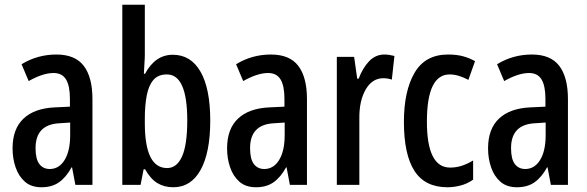

<svg xmlns="http://www.w3.org/2000/svg" viewBox="-20 -780 2478 810"><path d="M218 -550Q297 -550 333.5 -502Q370 -454 370 -362V0H298L284 -74H282Q259 -32 229 -11Q199 10 155 10Q112 10 85.5 -13Q59 -36 46 -73.5Q33 -111 33 -154Q33 -236 79 -279.5Q125 -323 211 -327L275 -330V-363Q275 -418 258.5 -445Q242 -472 206 -472Q161 -472 101 -438L71 -509Q138 -550 218 -550ZM231 -260Q130 -255 130 -155Q130 -109 146 -88Q162 -67 190 -67Q229 -67 252.5 -105Q276 -143 276 -210V-263Z M591 -551Q591 -535 589.5 -514Q588 -493 587 -469H592Q635 -549 709 -549Q785 -549 826 -477.5Q867 -406 867 -271Q867 -137 826.5 -63.5Q786 10 711 10Q673 10 644 -7.5Q615 -25 592 -66H586L573 0H496V-760H591ZM684 -466Q647 -466 627 -442.5Q607 -419 599 -377Q591 -335 591 -281V-260Q591 -71 685 -71Q726 -71 748 -120Q770 -169 770 -272Q770 -466 684 -466Z M1123 -550Q1202 -550 1238.5 -502Q1275 -454 1275 -362V0H1203L1189 -74H1187Q1164 -32 1134 -11Q1104 10 1060 10Q1017 10 990.5 -13Q964 -36 951 -73.5Q938 -111 938 -154Q938 -236 984 -279.5Q1030 -323 1116 -327L1180 -330V-363Q1180 -418 1163.5 -445Q1147 -472 1111 -472Q1066 -472 1006 -438L976 -509Q1043 -550 1123 -550ZM1136 -260Q1035 -255 1035 -155Q1035 -109 1051 -88Q1067 -67 1095 -67Q1134 -67 1157.5 -105Q1181 -143 1181 -210V-263Z M1602 -550Q1611 -550 1621.5 -548.5Q1632 -547 1644 -544L1633 -444Q1625 -447 1615.5 -448.5Q1606 -450 1597 -450Q1550 -450 1522.5 -402Q1495 -354 1496 -280V0H1401V-540H1474L1487 -448H1493Q1510 -493 1537 -521.5Q1564 -550 1602 -550Z M1868 10Q1773 10 1728.5 -59Q1684 -128 1684 -266Q1684 -396 1729 -473Q1774 -550 1870 -550Q1907 -550 1934 -542.5Q1961 -535 1984 -522L1956 -443Q1913 -466 1877 -466Q1781 -466 1781 -267Q1781 -73 1879 -73Q1904 -73 1927.5 -80.5Q1951 -88 1976 -103V-22Q1952 -5 1923.5 2.5Q1895 10 1868 10Z M2224 -550Q2303 -550 2339.5 -502Q2376 -454 2376 -362V0H2304L2290 -74H2288Q2265 -32 2235 -11Q2205 10 2161 10Q2118 10 2091.5 -13Q2065 -36 2052 -73.5Q2039 -111 2039 -154Q2039 -236 2085 -279.5Q2131 -323 2217 -327L2281 -330V-363Q2281 -418 2264.5 -445Q2248 -472 2212 -472Q2167 -472 2107 -438L2077 -509Q2144 -550 2224 -550ZM2237 -260Q2136 -255 2136 -155Q2136 -109 2152 -88Q2168 -67 2196 -67Q2235 -67 2258.5 -105Q2282 -143 2282 -210V-263Z"/></svg>

Font: Noto Sans Tamil ExtraCondensed Medium
Style: Regular
Weight: 500
Width: 2
Designer: Jelle Bosma - Monotype Design Team
Foundry: Monotype Imaging Inc.
Version: Version 2.004; ttfautohint (v1.8.4.7-5d5b)